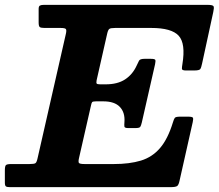

<svg xmlns="http://www.w3.org/2000/svg" viewBox="-65 -770 900 790"><path d="M309.5 -336.5 260.5 -121.5Q256.5 -105 259.5 -100Q262.5 -95 284 -95H403Q468 -95 514.8 -109.2Q561.5 -123.5 593.5 -160.8Q625.5 -198 646.5 -266.5Q650.5 -280 654.2 -285Q658 -290 676.5 -290H708.5Q726.5 -290 728.8 -285.5Q731 -281 728 -267.5L674 -27.5Q670.5 -10 664.5 -5Q658.5 0 636.5 0H-24.5Q-36 0 -40.5 -3Q-45 -6 -45 -18.5V-68.5Q-45 -86 -40.8 -90.5Q-36.5 -95 -19 -95H56Q76 -95 81 -98.8Q86 -102.5 89.5 -118.5L206 -630.5Q209.5 -645.5 206.2 -650.2Q203 -655 184 -655H118Q103.5 -655 98.8 -658.5Q94 -662 94 -677.5V-733.5Q94 -744.5 99.5 -747.2Q105 -750 115.5 -750H788.5Q811 -750 813.8 -744Q816.5 -738 812.5 -720.5L766.5 -508.5Q763 -491.5 759 -485.8Q755 -480 733.5 -480H700Q683.5 -480 683.5 -487.2Q683.5 -494.5 685.5 -506Q699.5 -591 670.2 -623Q641 -655 557.5 -655H409Q390 -655 384.8 -651Q379.5 -647 376 -631.5L332.5 -439.5Q330.5 -429 333 -426Q335.5 -423 347.5 -423H370Q418.5 -423 449.5 -443.2Q480.5 -463.5 497 -499.5Q503 -511.5 506.8 -519.8Q510.5 -528 530 -528H554Q571.5 -528 573.8 -523.8Q576 -519.5 573 -505.5L518.5 -266Q515.5 -253 512 -248Q508.5 -243 491.5 -243H463Q447.5 -243 446.8 -249.5Q446 -256 447 -267.5Q450 -307 428.2 -330Q406.5 -353 360 -353H330Q317 -353 314.2 -349.8Q311.5 -346.5 309.5 -336.5Z"/></svg>

Font: Besley*
Style: Bold Italic
Weight: 700
Italic angle: -13°
Designer: Owen Earl
Foundry: indestructible type*
Version: Version 2.000; ttfautohint (v1.8.3)